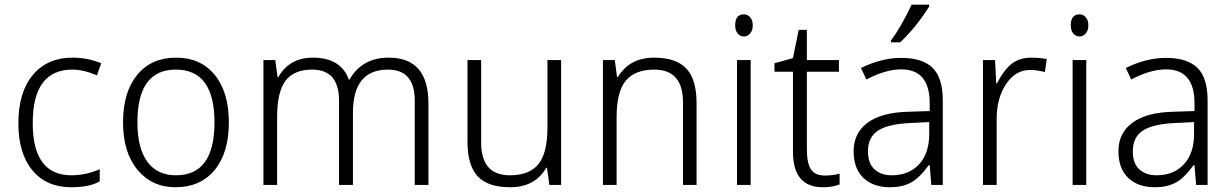

<svg xmlns="http://www.w3.org/2000/svg" viewBox="-20 -786 5234 816"><path d="M410.2 -517.1 392.1 -465.8Q334.5 -490.2 288.1 -490.2Q119.1 -490.2 119.1 -263.2Q119.1 -41 283.2 -41Q345.7 -41 403.8 -66.9V-15.1Q360.4 9.8 282.2 9.8Q177.7 9.8 117.9 -62Q58.1 -133.8 58.1 -262.2Q58.1 -394.5 119.9 -467.8Q181.6 -541 288.1 -541Q353 -541 410.2 -517.1Z M725.6 9.8Q626 9.8 564.5 -64.2Q502.9 -138.2 502.9 -266.1Q502.9 -394.5 563 -467.8Q623 -541 729 -541Q832.5 -541 892.6 -467.8Q952.6 -394.5 952.6 -266.1Q952.6 -136.2 892.1 -63.2Q831.5 9.8 725.6 9.8ZM728 -41Q891.6 -41 891.6 -266.1Q891.6 -490.2 727.1 -490.2Q564 -490.2 564 -266.1Q564 -156.2 606.2 -98.6Q648.4 -41 728 -41Z M1742.7 0V-357.9Q1742.7 -490.2 1628.9 -490.2Q1480 -490.2 1480 -307.1V0H1420.9V-357.9Q1420.9 -490.2 1306.6 -490.2Q1229.5 -490.2 1193.6 -442.9Q1157.7 -395.5 1157.7 -289.1V0H1099.6V-530.8H1149.9L1159.7 -458H1162.6Q1210 -541 1309.6 -541Q1429.2 -541 1462.9 -446.8H1464.8Q1518.1 -541 1631.8 -541Q1800.8 -541 1800.8 -347.2V0Z M2024.9 -530.8V-180.2Q2024.9 -41 2147 -41Q2229.5 -41 2268.1 -88.1Q2306.6 -135.3 2306.6 -242.2V-530.8H2364.7V0H2314.9L2304.7 -73.2H2301.8Q2253.9 9.8 2147.9 9.8Q2053.2 9.8 2010 -36.9Q1966.8 -83.5 1966.8 -184.1V-530.8Z M2882.8 0V-351.1Q2882.8 -490.2 2760.7 -490.2Q2679.2 -490.2 2639.9 -443.4Q2600.6 -396.5 2600.6 -289.1V0H2542.5V-530.8H2592.8L2602.5 -458H2605.5Q2655.3 -541 2759.8 -541Q2853.5 -541 2897 -494.6Q2940.4 -448.2 2940.4 -347.2V0Z M3141.6 -725.1Q3156.7 -725.1 3168 -712.9Q3179.2 -700.7 3179.2 -678.2Q3179.2 -656.2 3168 -643.6Q3156.7 -630.9 3141.6 -630.9Q3126 -630.9 3115.2 -643.6Q3104.5 -656.2 3104.5 -678.2Q3104.5 -725.1 3141.6 -725.1ZM3170.4 0H3112.3V-530.8H3170.4Z M3548.3 -47.9V-2Q3516.6 9.8 3477.1 9.8Q3350.1 9.8 3350.1 -141.1V-481H3271.5V-517.1L3350.1 -539.1L3374.5 -659.2H3409.2V-530.8H3545.4V-481H3409.2V-152.8Q3409.2 -92.3 3426.5 -66.2Q3443.8 -40 3484.4 -40Q3518.6 -40 3548.3 -47.9Z M3938 0 3931.2 -84H3927.2Q3886.7 -28.3 3850.1 -9.3Q3813.5 9.8 3763.2 9.8Q3690.9 9.8 3649.4 -30Q3607.9 -69.8 3607.9 -143.1Q3607.9 -220.7 3667.2 -264.4Q3726.6 -308.1 3838.9 -311L3931.2 -314V-347.2Q3931.2 -491.2 3810.1 -491.2Q3744.1 -491.2 3662.1 -448.2L3639.2 -497.1Q3726.6 -540 3810.1 -540Q3900.4 -540 3943.6 -497.6Q3986.8 -455.1 3986.8 -358.9V0ZM3929.2 -267.1 3848.1 -263.2Q3754.9 -258.8 3711.9 -231.2Q3668.9 -203.6 3668.9 -142.1Q3668.9 -91.8 3696.5 -66.4Q3724.1 -41 3770 -41Q3842.3 -41 3885.7 -87.4Q3929.2 -133.8 3929.2 -216.8ZM3766.6 -613.8Q3810.1 -672.4 3854.5 -766.1H3928.7V-757.8Q3873 -669.4 3805.7 -606H3766.6Z M4428.7 -535.2 4420.9 -480Q4382.8 -488.8 4357.9 -488.8Q4296.4 -488.8 4256.1 -429Q4215.8 -369.1 4215.8 -280.8V0H4157.7V-530.8H4209L4213.9 -431.2H4216.8Q4247.6 -490.7 4281 -515.9Q4314.5 -541 4362.8 -541Q4395.5 -541 4428.7 -535.2Z M4567.9 -725.1Q4583 -725.1 4594.2 -712.9Q4605.5 -700.7 4605.5 -678.2Q4605.5 -656.2 4594.2 -643.6Q4583 -630.9 4567.9 -630.9Q4552.2 -630.9 4541.5 -643.6Q4530.8 -656.2 4530.8 -678.2Q4530.8 -725.1 4567.9 -725.1ZM4596.7 0H4538.6V-530.8H4596.7Z M5063.5 0 5056.6 -84H5052.7Q5012.2 -28.3 4975.6 -9.3Q4939 9.8 4888.7 9.8Q4816.4 9.8 4774.9 -30Q4733.4 -69.8 4733.4 -143.1Q4733.4 -220.7 4792.7 -264.4Q4852.1 -308.1 4964.4 -311L5056.6 -314V-347.2Q5056.6 -491.2 4935.5 -491.2Q4869.6 -491.2 4787.6 -448.2L4764.6 -497.1Q4852.1 -540 4935.5 -540Q5025.9 -540 5069.1 -497.6Q5112.3 -455.1 5112.3 -358.9V0ZM5054.7 -267.1 4973.6 -263.2Q4880.4 -258.8 4837.4 -231.2Q4794.4 -203.6 4794.4 -142.1Q4794.4 -91.8 4822 -66.4Q4849.6 -41 4895.5 -41Q4967.8 -41 5011.2 -87.4Q5054.7 -133.8 5054.7 -216.8Z"/></svg>

Font: Droid Sans TV
Style: Regular
Weight: 300
Version: Version 1.00